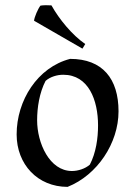

<svg xmlns="http://www.w3.org/2000/svg" viewBox="-20 -715 528 750"><path d="M45 -190C45 -73 127 15 244 15C360 -31 443 -156 443 -280C443 -407 381 -485 254 -485C126 -452 45 -322 45 -190ZM227 -423C326 -423 363 -324 363 -225C363 -175 355 -118 331 -72C313 -56 285 -47 261 -47C173 -47 125 -157 125 -245C125 -295 134 -353 158 -399C176 -415 203 -423 227 -423ZM302 -525 313 -543C262 -578 211 -640 181 -694C169 -695 149 -695 138 -693C129 -682 114 -648 113 -634Z"/></svg>

Font: Almendra
Style: Regular
Weight: 400
Designer: Ana Sanfelippo
Foundry: Ana Sanfelippo
Version: Version 1.003